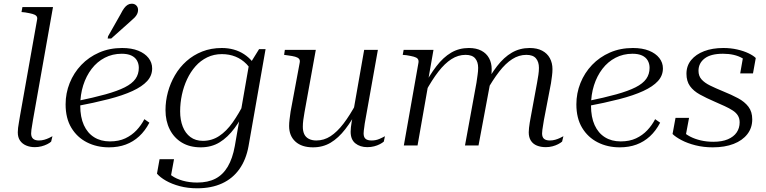

<svg xmlns="http://www.w3.org/2000/svg" viewBox="-20 -785 4131 1036"><path d="M180 -678Q183 -691 176.5 -698.5Q170 -706 155 -710Q140 -714 116 -718L96 -720L101 -747H266L158 -138Q156 -124 153.5 -110Q151 -96 149.5 -85Q148 -74 148 -65Q148 -46 158.5 -36.5Q169 -27 190 -27Q205 -27 219 -31Q233 -35 244.5 -40.5Q256 -46 263 -50L256 -21Q249 -14 235 -7Q221 0 204 4.5Q187 9 168 9Q142 9 121 0Q100 -9 88 -26.5Q76 -44 76 -71Q76 -82 77.5 -95Q79 -108 82 -124Q85 -140 88 -160Z M568 10Q502 10 449 -17Q396 -44 365 -95.5Q334 -147 334 -222Q334 -282 356 -337Q378 -392 418.5 -434.5Q459 -477 515 -501.5Q571 -526 639 -526Q690 -526 726 -511.5Q762 -497 781.5 -472Q801 -447 801 -416Q801 -377 774 -347.5Q747 -318 695 -294Q643 -270 565.5 -250Q488 -230 387 -211L392 -239Q485 -258 549.5 -276Q614 -294 653.5 -314Q693 -334 711 -359.5Q729 -385 729 -419Q729 -441 719 -458.5Q709 -476 688.5 -485.5Q668 -495 637 -495Q587 -495 545.5 -473.5Q504 -452 474.5 -413.5Q445 -375 429 -324.5Q413 -274 413 -215Q413 -153 432.5 -110Q452 -67 488 -44.5Q524 -22 573 -22Q621 -22 656 -38.5Q691 -55 716.5 -82Q742 -109 759 -142L786 -123Q763 -79 731 -49.5Q699 -20 658.5 -5Q618 10 568 10ZM631 -709Q641 -729 650 -741Q659 -753 669 -759Q679 -765 691 -765Q706 -765 715.5 -755.5Q725 -746 725 -731Q725 -720 720 -709.5Q715 -699 705.5 -689.5Q696 -680 682 -668L580 -577H561L563 -589Z M1247 3 1325 -445 1334 -449 1378 -520H1413L1321 4Q1308 76 1272 127Q1236 178 1178.5 204.5Q1121 231 1044 231Q993 231 950 219.5Q907 208 875.5 190Q844 172 827 152L841 74H919L900 177Q891 176 885 172.5Q879 169 876 162Q873 155 872.5 146Q872 137 875 125Q883 146 907 163Q931 180 966.5 190Q1002 200 1044 200Q1102 200 1142.5 179Q1183 158 1209 114Q1235 70 1247 3ZM1371 -403 1351 -373Q1336 -413 1310 -439.5Q1284 -466 1250.5 -479.5Q1217 -493 1177 -493Q1134 -493 1098 -475.5Q1062 -458 1035 -427.5Q1008 -397 989.5 -357.5Q971 -318 961.5 -273.5Q952 -229 952 -184Q952 -138 966 -102Q980 -66 1007.5 -45.5Q1035 -25 1075 -25Q1123 -25 1162.5 -51Q1202 -77 1235.5 -124.5Q1269 -172 1300 -234L1316 -213Q1283 -144 1246 -94Q1209 -44 1165 -17Q1121 10 1063 10Q1004 10 961.5 -15.5Q919 -41 896 -86.5Q873 -132 873 -191Q873 -240 886 -288Q899 -336 924 -379Q949 -422 986 -455Q1023 -488 1071 -507Q1119 -526 1177 -526Q1211 -526 1241.5 -517.5Q1272 -509 1297 -492.5Q1322 -476 1341 -453.5Q1360 -431 1371 -403Z M1623 -179Q1619 -157 1616.5 -137.5Q1614 -118 1614 -101Q1614 -78 1621.5 -61.5Q1629 -45 1646 -36Q1663 -27 1687 -27Q1728 -27 1763.5 -50Q1799 -73 1833.5 -118Q1868 -163 1904 -230L1918 -208Q1881 -137 1843.5 -88.5Q1806 -40 1764 -15Q1722 10 1669 10Q1608 10 1574 -21Q1540 -52 1540 -105Q1540 -122 1542.5 -141.5Q1545 -161 1548 -183L1597 -446Q1600 -460 1593.5 -467.5Q1587 -475 1572.5 -479Q1558 -483 1534 -486L1513 -489L1517 -516H1684ZM1948 -118Q1947 -108 1945.5 -98.5Q1944 -89 1943 -80.5Q1942 -72 1942 -65Q1942 -45 1952.5 -36Q1963 -27 1985 -27Q2008 -27 2027.5 -35.5Q2047 -44 2057 -50L2051 -21Q2043 -14 2029.5 -7Q2016 0 1999 4.5Q1982 9 1962 9Q1923 9 1897.5 -11.5Q1872 -32 1872 -74Q1872 -85 1873.5 -98.5Q1875 -112 1877.5 -127Q1880 -142 1883 -156V-163L1945 -516H2019Z M2159 0H2233L2294 -347L2291 -356L2319 -516H2158L2153 -489L2174 -487Q2198 -483 2213 -479Q2228 -475 2234 -467.5Q2240 -460 2238 -447ZM2915 -138 2953 -336Q2956 -356 2958.5 -375.5Q2961 -395 2961 -412Q2961 -445 2947 -471Q2933 -497 2905.5 -511.5Q2878 -526 2838 -526Q2785 -526 2742 -501Q2699 -476 2662 -428Q2625 -380 2588 -310L2602 -288Q2639 -354 2673.5 -398.5Q2708 -443 2744 -466Q2780 -489 2820 -489Q2856 -489 2872 -470Q2888 -451 2888 -419Q2888 -401 2885 -381Q2882 -361 2878 -339L2845 -160Q2841 -140 2838.5 -124Q2836 -108 2834.5 -95Q2833 -82 2833 -71Q2833 -44 2844.5 -26Q2856 -8 2877 0.5Q2898 9 2925 9Q2944 9 2961 4.5Q2978 0 2991.5 -7Q3005 -14 3013 -21L3020 -50Q3013 -46 3001.5 -40.5Q2990 -35 2976 -31Q2962 -27 2947 -27Q2926 -27 2915.5 -36Q2905 -45 2905 -65Q2905 -73 2906.5 -84.5Q2908 -96 2910.5 -110Q2913 -124 2915 -138ZM2489 0H2562L2625 -337Q2627 -346 2628.5 -356Q2630 -366 2631 -375.5Q2632 -385 2632.5 -394Q2633 -403 2633 -412Q2633 -445 2619 -471Q2605 -497 2577.5 -511.5Q2550 -526 2510 -526Q2457 -526 2414.5 -501Q2372 -476 2335 -428Q2298 -380 2261 -310L2275 -288Q2311 -354 2345.5 -398.5Q2380 -443 2416 -466Q2452 -489 2492 -489Q2528 -489 2544 -470Q2560 -451 2560 -419Q2560 -401 2557 -381Q2554 -361 2551 -339Z M3324 10Q3258 10 3205 -17Q3152 -44 3121 -95.5Q3090 -147 3090 -222Q3090 -282 3112 -337Q3134 -392 3174.5 -434.5Q3215 -477 3271 -501.5Q3327 -526 3395 -526Q3446 -526 3482 -511.5Q3518 -497 3537.5 -472Q3557 -447 3557 -416Q3557 -377 3530 -347.5Q3503 -318 3451 -294Q3399 -270 3321.5 -250Q3244 -230 3143 -211L3148 -239Q3241 -258 3305.5 -276Q3370 -294 3409.5 -314Q3449 -334 3467 -359.5Q3485 -385 3485 -419Q3485 -441 3475 -458.5Q3465 -476 3444.5 -485.5Q3424 -495 3393 -495Q3343 -495 3301.5 -473.5Q3260 -452 3230.5 -413.5Q3201 -375 3185 -324.5Q3169 -274 3169 -215Q3169 -153 3188.5 -110Q3208 -67 3244 -44.5Q3280 -22 3329 -22Q3377 -22 3412 -38.5Q3447 -55 3472.5 -82Q3498 -109 3515 -142L3542 -123Q3519 -79 3487 -49.5Q3455 -20 3414.5 -5Q3374 10 3324 10Z M3826 10Q3776 10 3732.5 -1Q3689 -12 3657 -29Q3625 -46 3609 -62L3625 -149H3698L3678 -42Q3672 -47 3668 -53.5Q3664 -60 3662.5 -66.5Q3661 -73 3661 -79Q3679 -61 3704 -48Q3729 -35 3761 -27.5Q3793 -20 3829 -20Q3876 -20 3907.5 -33.5Q3939 -47 3955 -70.5Q3971 -94 3971 -125Q3971 -146 3961.5 -161.5Q3952 -177 3933.5 -189Q3915 -201 3890 -212.5Q3865 -224 3835 -237Q3791 -256 3756.5 -275Q3722 -294 3703 -320.5Q3684 -347 3684 -387Q3684 -430 3709.5 -461Q3735 -492 3779.5 -509Q3824 -526 3883 -526Q3923 -526 3958 -518Q3993 -510 4019 -497.5Q4045 -485 4058 -472L4043 -389H3974L3991 -486Q4001 -480 4008 -473Q4015 -466 4019 -457Q4023 -448 4022 -439Q4008 -458 3986.5 -470.5Q3965 -483 3938.5 -489Q3912 -495 3881 -495Q3815 -495 3782 -469.5Q3749 -444 3749 -403Q3749 -375 3765.5 -356.5Q3782 -338 3811.5 -323.5Q3841 -309 3880 -293Q3927 -274 3962.5 -255Q3998 -236 4018.5 -209Q4039 -182 4039 -141Q4039 -95 4012.5 -61Q3986 -27 3938.5 -8.5Q3891 10 3826 10Z"/></svg>

Font: Roboto Serif 120pt Expanded Light
Style: Italic
Weight: 300
Width: 7
Italic angle: -10°
Designer: Greg Gazdowicz
Foundry: Commercial Type
Version: Version 1.008